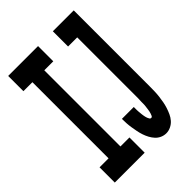

<svg xmlns="http://www.w3.org/2000/svg" viewBox="-218 -831 936 936"><g transform="rotate(-45 250.0 -363.5)"><path d="M16 0V-105H78V-630H16V-735H222V-630H160V-105H222V0ZM364 8Q348 8 333.5 1.5Q319 -5 308.5 -16.5Q298 -28 290.5 -42Q283 -56 278 -71Q273 -86 270 -101.5Q267 -117 264.5 -132.5Q262 -148 261 -163.5Q260 -179 260 -195H342Q342 -190 342 -184.5Q342 -179 342 -174Q342 -169 342.5 -163.5Q343 -158 343.5 -153Q344 -148 344.5 -142.5Q345 -137 346 -132Q347 -127 348 -122Q349 -117 351 -112Q353 -107 356 -102Q359 -97 364 -97Q370 -97 373 -103Q376 -109 377.5 -114.5Q379 -120 380.5 -126Q382 -132 382.5 -138Q383 -144 384 -150Q385 -156 385.5 -162Q386 -168 386 -174Q386 -180 386 -186Q386 -192 386.5 -198Q387 -204 387 -210V-630H324V-735H468V-210Q468 -194 467.5 -177Q467 -160 465 -143.5Q463 -127 460 -110.5Q457 -94 452 -78.5Q447 -63 440 -47.5Q433 -32 422 -19.5Q411 -7 395.5 0.5Q380 8 364 8Z"/></g></svg>

Font: Iosevka Curly Extrabold
Style: Regular
Weight: 800
Monospace: yes
Designer: Belleve Invis
Foundry: Belleve Invis
Version: Version 22.1.2; ttfautohint (v1.8.4)